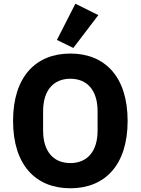

<svg xmlns="http://www.w3.org/2000/svg" viewBox="-20 -997 754 1029"><path d="M373 -740 507 -916 384 -977 285 -783ZM357 12C542 12 664 -112 664 -349C664 -586 542 -710 357 -710C172 -710 50 -586 50 -349C50 -112 172 12 357 12ZM357 -123C266 -123 211 -186 211 -297V-401C211 -512 266 -575 357 -575C448 -575 503 -512 503 -401V-297C503 -186 448 -123 357 -123Z"/></svg>

Font: Braiins Sans
Style: Bold
Weight: 700
Designer: Mike Abbink, Paul van der Laan, Pieter van Rosmalen, Jiri Chlebus, Lubos Buracinsky
Foundry: Bold Monday, Sudetype
Version: Version 1.000;hotconv 1.0.109;makeotfexe 2.5.65596